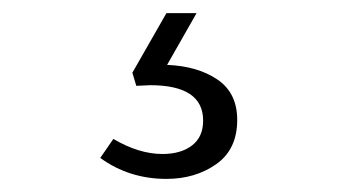

<svg xmlns="http://www.w3.org/2000/svg" viewBox="-20 -26 540 293"><path d="M133 215 153 186Q192 209 228 209Q256 209 273 196Q290 183 290 158Q290 104 209 104L188 105L182 85L234 -6H280L235 73Q282 75 312 95.5Q342 116 342 157Q342 202 310 224.5Q278 247 234 247Q177 247 133 215Z"/></svg>

Font: Fahkwang Light
Style: Regular
Weight: 300
Version: Version 1.000; ttfautohint (v1.6)